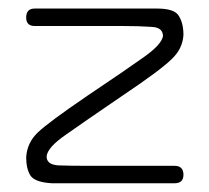

<svg xmlns="http://www.w3.org/2000/svg" viewBox="-20 -420 479 440"><path d="M179.7 -40Q219.7 -40 280.3 -40Q339.8 -40 379.9 -40Q400.4 -40 400.4 -19.5Q400.4 0 379.9 0Q339.8 0 240.2 0Q139.6 0 99.6 0Q60.5 -2 49.8 -17.6Q40 -33.2 40 -59.6Q42 -92.8 66.4 -116.2Q90.8 -139.6 179.7 -200.2Q268.6 -259.8 309.6 -289.1Q349.6 -317.4 353.5 -336.9Q353.5 -357.4 327.1 -358.4Q299.8 -360.4 259.8 -360.4Q219.7 -360.4 160.2 -360.4Q99.6 -360.4 59.6 -360.4Q40 -360.4 40 -379.9Q40 -400.4 59.6 -400.4Q99.6 -400.4 200.2 -400.4Q299.8 -400.4 339.8 -400.4Q379.9 -400.4 389.6 -383.8Q400.4 -367.2 400.4 -339.8Q398.4 -307.6 373 -284.2Q348.6 -259.8 259.8 -200.2Q170.9 -139.6 130.9 -111.3Q89.8 -83 86.9 -62.5Q85.9 -43 113.3 -41Q139.6 -40 179.7 -40Z"/></svg>

Font: Demofont
Style: Regular
Weight: 400
Version: Version 1.0